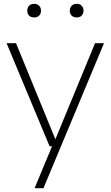

<svg xmlns="http://www.w3.org/2000/svg" viewBox="-20 -767 580 1007"><path d="M240 0 14.5 -540.5H64L270.5 -36.5L478.5 -540.5H525.5L208 220H161.5L253 0ZM382 -675.5Q366 -675.5 356 -685Q346 -694.5 346 -711Q346 -727 356 -737Q366 -747 382 -747Q398.5 -747 408.2 -737Q418 -727 418 -711Q418 -694.5 408.2 -685Q398.5 -675.5 382 -675.5ZM159 -675.5Q142.5 -675.5 132.8 -685Q123 -694.5 123 -711Q123 -727 132.8 -737Q142.5 -747 159 -747Q175 -747 185 -737Q195 -727 195 -711Q195 -694.5 185 -685Q175 -675.5 159 -675.5Z"/></svg>

Font: Encode Sans SemiExpanded SemiExpanded ExtraLight
Style: Regular
Weight: 200
Width: 6
Designer: Multiple Designers
Foundry: Impallari Type
Version: Version 3.000; ttfautohint (v1.8.3) -l 8 -r 50 -G 200 -x 14 